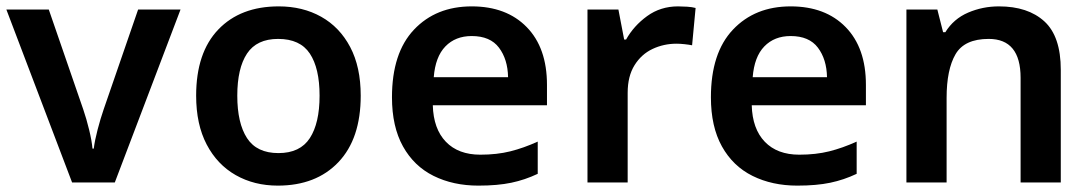

<svg xmlns="http://www.w3.org/2000/svg" viewBox="-20 -665 3423 602"><path d="M206 -93 0 -635H133L241 -322Q251 -293 259.5 -258Q268 -223 270 -199H274Q277 -224 286 -258.5Q295 -293 305 -322L413 -635H546L340 -93Z M1111 -365Q1111 -230 1041 -156.5Q971 -83 851 -83Q777 -83 719 -116Q661 -149 628 -212Q595 -275 595 -365Q595 -500 664.5 -572.5Q734 -645 854 -645Q929 -645 987 -612.5Q1045 -580 1078 -517.5Q1111 -455 1111 -365ZM724 -365Q724 -279 754.5 -232Q785 -185 853 -185Q921 -185 951.5 -232Q982 -279 982 -365Q982 -451 951.5 -497Q921 -543 852 -543Q785 -543 754.5 -497Q724 -451 724 -365Z M1459 -645Q1568 -645 1631.5 -580Q1695 -515 1695 -399V-335H1337Q1339 -261 1378 -220.5Q1417 -180 1486 -180Q1538 -180 1580 -190.5Q1622 -201 1666 -221V-120Q1626 -101 1583 -92Q1540 -83 1480 -83Q1401 -83 1339.5 -113.5Q1278 -144 1243.5 -206Q1209 -268 1209 -360Q1209 -499 1278 -572Q1347 -645 1459 -645ZM1459 -552Q1408 -552 1376.5 -519.5Q1345 -487 1340 -423H1573Q1572 -479 1544.5 -515.5Q1517 -552 1459 -552Z M2106 -645Q2119 -645 2134.5 -644Q2150 -643 2161 -640L2150 -523Q2140 -525 2126 -526.5Q2112 -528 2101 -528Q2061 -528 2026 -511.5Q1991 -495 1969.5 -460.5Q1948 -426 1948 -374V-93H1822V-635H1919L1937 -541H1943Q1967 -584 2009 -614.5Q2051 -645 2106 -645Z M2459 -645Q2568 -645 2631.5 -580Q2695 -515 2695 -399V-335H2337Q2339 -261 2378 -220.5Q2417 -180 2486 -180Q2538 -180 2580 -190.5Q2622 -201 2666 -221V-120Q2626 -101 2583 -92Q2540 -83 2480 -83Q2401 -83 2339.5 -113.5Q2278 -144 2243.5 -206Q2209 -268 2209 -360Q2209 -499 2278 -572Q2347 -645 2459 -645ZM2459 -552Q2408 -552 2376.5 -519.5Q2345 -487 2340 -423H2573Q2572 -479 2544.5 -515.5Q2517 -552 2459 -552Z M3112 -645Q3203 -645 3254.5 -598Q3306 -551 3306 -446V-93H3180V-421Q3180 -543 3080 -543Q3004 -543 2976 -495Q2948 -447 2948 -358V-93H2822V-635H2919L2937 -564H2944Q2970 -606 3015.5 -625.5Q3061 -645 3112 -645Z"/></svg>

Font: Noto Sans Telugu UI SemiBold
Style: Regular
Weight: 600
Designer: Jelle Bosma - Monotype Design Team
Foundry: Monotype Imaging Inc.
Version: Version 2.005; ttfautohint (v1.8.4.7-5d5b)